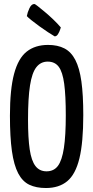

<svg xmlns="http://www.w3.org/2000/svg" viewBox="-20 -936 469 966"><path d="M211 10Q162 10 127.5 -6.5Q93 -23 71.5 -64Q50 -105 40 -175.5Q30 -246 30 -354Q30 -487 51 -565Q72 -643 114.5 -676.5Q157 -710 222 -710Q270 -710 304 -692.5Q338 -675 359 -634.5Q380 -594 389.5 -526.5Q399 -459 399 -357Q399 -219 379.5 -139Q360 -59 318.5 -24.5Q277 10 211 10ZM214 -74Q251 -74 271.5 -101.5Q292 -129 301.5 -191.5Q311 -254 311 -355Q311 -455 303 -514.5Q295 -574 275.5 -600Q256 -626 220 -626Q185 -626 163 -598Q141 -570 131 -506Q121 -442 121 -334Q121 -241 129.5 -184Q138 -127 158.5 -100.5Q179 -74 214 -74ZM255 -753Q243 -760 221.5 -774Q200 -788 178 -804Q156 -820 138.5 -834Q121 -848 115 -855Q118 -873 128 -894.5Q138 -916 153 -916Q156 -916 170 -905Q184 -894 205 -876.5Q226 -859 247.5 -838.5Q269 -818 286 -798Q286 -798 282.5 -787Q279 -776 272 -764.5Q265 -753 255 -753Z"/></svg>

Font: Yanone Kaffeesatz ExtraLight
Style: Regular
Weight: 400
Version: Version 2.003